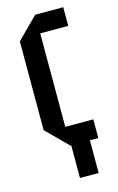

<svg xmlns="http://www.w3.org/2000/svg" viewBox="-111 -607 486 794"><g transform="rotate(-15 132.5 -210.0)"><path d="M35 -90V-470L125 -560H245V-480H125V-80H245V0H209V140H129V0H125Z"/></g></svg>

Font: Tektur Condensed
Style: Regular
Weight: 400
Width: 3
Designer: Adam Jagosz
Foundry: Adam Jagosz
Version: Version 1.005;gftools[0.9.30]